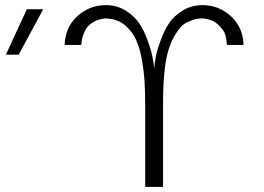

<svg xmlns="http://www.w3.org/2000/svg" viewBox="-20 -731 1032 751"><path d="M2.9 -517.1 85 -694.8H148.9L53.2 -517.1ZM232.9 -555.2Q234.9 -624 282.2 -667.5Q329.6 -710.9 394 -710.9Q437 -710.9 470.9 -689.9Q504.9 -668.9 523.9 -640.9Q543 -612.8 556.9 -574.5Q570.8 -536.1 575.7 -511.5Q580.6 -486.8 583 -463.9Q585 -486.8 589.8 -511.5Q594.7 -536.1 608.9 -574.5Q623 -612.8 641.8 -640.9Q660.6 -668.9 694.8 -689.9Q729 -710.9 772 -710.9Q835.9 -710.9 883.3 -667.5Q930.7 -624 932.6 -555.2H867.7Q866.7 -575.2 861.8 -593.5Q856.9 -611.8 834 -633.8Q811 -655.8 772.9 -659.2Q756.8 -658.2 751.2 -657.7Q745.6 -657.2 724.1 -649.2Q702.6 -641.1 690.2 -628.7Q677.7 -616.2 661.9 -589.1Q646 -562 635.7 -523.9Q617.7 -454.1 617.7 -323.2V0H547.9V-321.8Q547.9 -371.6 545.4 -411.9Q543 -452.1 534.9 -497.6Q526.9 -543 512.5 -574.5Q498 -606 472.9 -628.9Q447.8 -651.9 412.6 -657.2L392.6 -659.2Q363.8 -656.2 343.3 -643.6Q322.8 -630.9 313.7 -613Q304.7 -595.2 301.8 -581.5Q298.8 -567.9 297.9 -555.2Z"/></svg>

Font: CMU Bright
Style: Roman
Weight: 500
Version: Version 0.7.0